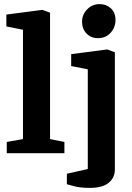

<svg xmlns="http://www.w3.org/2000/svg" viewBox="-20 -747 643 936"><path d="M13 -55 92 -69V-602L11 -618V-676L187 -699L224 -685V-69L294 -55V0H13ZM418 169Q370 169 338 160Q306 151 306 151V100L408 77V-409L327 -425V-483L503 -506L540 -492V79Q540 119 510 144Q480 169 418 169ZM457 -561Q424 -561 402 -583.5Q380 -606 380 -641Q380 -676 405 -701.5Q430 -727 465 -727Q498 -727 520.5 -706.5Q543 -686 543 -649Q543 -614 519.5 -587.5Q496 -561 457 -561Z"/></svg>

Font: Faustina VF Beta
Style: Regular
Weight: 400
Designer: Alfonso Garcia
Foundry: Omnibus-Type
Version: Version 1.006